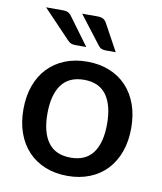

<svg xmlns="http://www.w3.org/2000/svg" viewBox="-83 -795 736 870"><g transform="rotate(10 285.5 -360.0)"><path d="M286 -518C248 -518 213.8 -511.8 183.2 -499.5C152.8 -487.2 126.7 -469.7 105 -447C83.3 -424.3 66.7 -396.8 55 -364.5C43.3 -332.2 37.5 -295.8 37.5 -255.5C37.5 -215.2 43.3 -178.8 55 -146.5C66.7 -114.2 83.3 -86.6 105 -63.7C126.7 -40.9 152.8 -23.3 183.2 -11C213.8 1.3 248 7.5 286 7.5C323.7 7.5 357.8 1.3 388.2 -11C418.8 -23.3 444.8 -40.9 466.2 -63.7C487.8 -86.6 504.3 -114.2 516 -146.5C527.7 -178.8 533.5 -215.2 533.5 -255.5C533.5 -295.8 527.7 -332.2 516 -364.5C504.3 -396.8 487.8 -424.3 466.2 -447C444.8 -469.7 418.8 -487.2 388.2 -499.5C357.8 -511.8 323.7 -518 286 -518ZM286 -76.5C239.3 -76.5 204.7 -91.9 182 -122.8C159.3 -153.6 148 -197.7 148 -255C148 -312.3 159.3 -356.6 182 -387.8C204.7 -418.9 239.3 -434.5 286 -434.5C332 -434.5 366.2 -418.9 388.8 -387.8C411.2 -356.6 422.5 -312.3 422.5 -255C422.5 -197.7 411.2 -153.6 388.8 -122.8C366.2 -91.9 332 -76.5 286 -76.5ZM295 -728H224.5L324 -598.5C328.7 -592.2 333.8 -587.9 339.5 -585.8C345.2 -583.6 352 -582.5 360 -582.5H404.5L338.5 -703.5C334.2 -711.8 328.8 -718 322.5 -722C316.2 -726 307 -728 295 -728ZM136 -728H58.5L182 -598.5C187.7 -592.5 193.1 -588.3 198.2 -586C203.4 -583.7 210 -582.5 218 -582.5H269L180 -703.5C177.3 -707.5 174.7 -711 172 -714C169.3 -717 166.3 -719.6 163 -721.8C159.7 -723.9 155.8 -725.5 151.5 -726.5C147.2 -727.5 142 -728 136 -728Z"/></g></svg>

Font: Lato Semibold
Style: Regular
Weight: 600
Designer: Lukasz Dziedzic
Foundry: tyPoland Lukasz Dziedzic
Version: Version 2.006; 2014-01-15